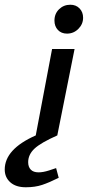

<svg xmlns="http://www.w3.org/2000/svg" viewBox="-120 -591 371 811"><path d="M110 -504Q110 -533 129.5 -552Q149 -571 177 -571Q201 -571 216 -555.5Q231 -540 231 -516Q231 -489 211 -469Q191 -449 163 -449Q139 -449 124.5 -464.5Q110 -480 110 -504ZM100 -384 31 -19Q-100 39 -100 125Q-100 158 -76.5 179Q-53 200 -11 200Q28 200 58 190Q88 180 128 160L117 119Q112 121 87 129Q62 137 43 137Q21 137 10 125.5Q-1 114 -1 94Q-1 62 25.5 37Q52 12 122 -19L195 -384Z"/></svg>

Font: Cambay Devanagari
Style: Bold Italic
Weight: 700
Designer: Pooja Saxena
Foundry: Pooja Saxena
Version: Version 1.005;PS 001.005;hotconv 1.0.70;makeotf.lib2.5.58329